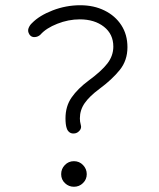

<svg xmlns="http://www.w3.org/2000/svg" viewBox="-20 -712 609 737"><path d="M93.3 -579.1Q85 -591.8 89.6 -603.8Q94.2 -615.7 103 -623.5Q130.9 -652.3 182.1 -672.1Q233.4 -691.9 288.1 -691.9Q340.3 -691.9 381.3 -671.6Q422.4 -651.4 445.8 -615.2Q469.2 -579.1 469.2 -530.8Q469.2 -480 439.7 -443.4Q410.2 -406.7 361.3 -370.6Q323.2 -342.3 304.9 -315.9Q286.6 -289.6 286.6 -257.3Q286.6 -245.1 290 -232.9Q293.9 -220.7 286.1 -211.4Q278.3 -202.1 268.6 -200.2Q255.4 -197.8 247.1 -203.9Q238.8 -210 235.8 -220.7Q231.4 -233.9 231.4 -257.8Q231.4 -304.2 254.9 -337.9Q278.3 -371.6 320.3 -402.8Q369.6 -439 392.3 -468.5Q415 -498 415 -533.2Q415 -581.1 378.9 -609.4Q342.8 -637.7 286.1 -637.7Q242.7 -637.7 200 -620.8Q157.2 -604 135.3 -579.1Q126 -570.3 113.3 -569.6Q100.6 -568.8 93.3 -579.1ZM313 -43.5Q313 -23.4 298.6 -9.3Q284.2 4.9 263.7 4.9Q244.1 4.9 229.5 -8.8Q214.8 -22.5 214.8 -43.5Q214.8 -64 229 -78.6Q243.2 -93.3 263.7 -93.3Q284.7 -93.3 298.8 -78.4Q313 -63.5 313 -43.5Z"/></svg>

Font: Mikhak-DS1-FD Light
Style: Regular
Weight: 300
Designer: Amin Abedi
Version: Version 3.2